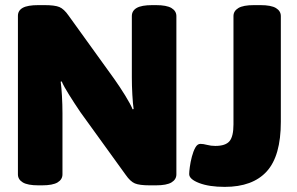

<svg xmlns="http://www.w3.org/2000/svg" viewBox="-20 -722 1161 750"><path d="M130 2Q88 2 69 -9.5Q50 -21 50 -41V-660Q50 -681 69 -691.5Q88 -702 130 -702H154Q194 -702 212 -694.5Q230 -687 248 -661L426 -414Q448 -383 469 -349Q490 -315 498 -295L502 -296Q499 -316 497 -351.5Q495 -387 495 -419V-659Q495 -680 514 -691Q533 -702 575 -702H589Q631 -702 650 -690.5Q669 -679 669 -659V-41Q669 -21 650 -9.5Q631 2 589 2H565Q525 2 507 -5.5Q489 -13 471 -39L294 -284Q271 -318 250 -351.5Q229 -385 221 -404L217 -403Q220 -383 222 -347.5Q224 -312 224 -280V-41Q224 -21 205 -9.5Q186 2 144 2ZM858 8Q797 8 758 -7Q719 -22 719 -42Q719 -51 721.5 -70Q724 -89 729.5 -110Q735 -131 743 -145.5Q751 -160 763 -160Q774 -160 789 -156Q804 -152 821 -152Q861 -152 876.5 -170.5Q892 -189 892 -236V-659Q892 -679 911 -690.5Q930 -702 972 -702H997Q1039 -702 1058 -690.5Q1077 -679 1077 -659V-246Q1077 -113 1022 -52.5Q967 8 858 8Z"/></svg>

Font: Asap Black
Style: Regular
Weight: 900
Designer: Pablo Cosgaya
Foundry: Omnibus-Type
Version: Version 3.001; ttfautohint (v1.8.4.7-5d5b)